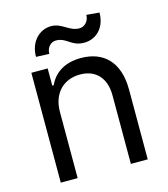

<svg xmlns="http://www.w3.org/2000/svg" viewBox="-111 -833 807 921"><g transform="rotate(-15 292.5 -373.0)"><path d="M160.5 -328.1C160.5 -423.3 219.5 -477.3 299.7 -477.3C377.5 -477.3 424.7 -426.5 424.7 -340.9V0H508.5V-346.6C508.5 -485.8 434.3 -552.6 323.9 -552.6C241.5 -552.6 190.3 -515.6 164.8 -460.2H157.7V-545.5H76.7V0H160.5ZM117.9 -613.6 183.2 -610.8C183.2 -640.6 203.1 -664.8 230.1 -664.8C284.1 -664.8 294 -619.3 359.4 -619.3C420.5 -619.3 467.3 -666.2 467.3 -740.1L403.4 -745.7C403.4 -715.9 382.1 -691.8 355.1 -691.8C304 -691.8 279.8 -737.2 225.9 -737.2C164.8 -737.2 117.9 -686.1 117.9 -613.6Z"/></g></svg>

Font: Margiela Sans
Style: Regular
Weight: 400
Designer: Stefan Endress, Andreas Faust
Version: Version 1.100;FEAKit 1.0